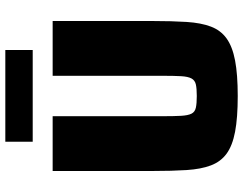

<svg xmlns="http://www.w3.org/2000/svg" viewBox="-116 -790 914 722"><g transform="rotate(-90 341.0 -429.0)"><path d="M341 8Q259 8 206.5 -2Q154 -12 124 -34Q94 -56 80 -93Q66 -130 62.5 -184.5Q59 -239 59 -313V-688H265V-276Q265 -231 266.5 -205Q268 -179 274.5 -166Q281 -153 297 -149.5Q313 -146 341 -146Q369 -146 384.5 -149.5Q400 -153 407 -166Q414 -179 415.5 -205Q417 -231 417 -276V-688H623V-313Q623 -239 619.5 -184.5Q616 -130 602 -93Q588 -56 557.5 -34Q527 -12 474.5 -2Q422 8 341 8ZM169 -763V-866H514V-763Z"/></g></svg>

Font: Saira Thin ExtraBold
Style: Regular
Weight: 800
Version: Version 1.101